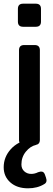

<svg xmlns="http://www.w3.org/2000/svg" viewBox="-50 -785 289 1040"><path d="M81 0Q53 0 53 -28V-513Q53 -541 81 -541H138Q166 -541 166 -513V-28Q166 0 138 0ZM75 -640Q47 -640 47 -668V-737Q47 -765 75 -765H144Q172 -765 172 -737V-668Q172 -640 144 -640ZM102 235Q42 235 6 203Q-30 171 -30 121Q-30 66 8 23.5Q46 -19 115 -33H125Q145 -33 145 -13V0Q114 7 90 36.5Q66 66 66 106Q66 129 81.5 143Q97 157 119 157Q138 157 156 148Q169 143 178.5 145Q188 147 193 160L199 177Q208 202 190 212Q153 235 102 235Z"/></svg>

Font: Pitagon Sans Text SemiBold
Style: Regular
Weight: 600
Designer: Travis Tran
Foundry: Pitagon
Version: Version 1.001; ttfautohint (v1.8.4.7-5d5b);gftools[0.9.26]